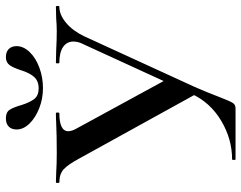

<svg xmlns="http://www.w3.org/2000/svg" viewBox="-106 -734 839 668"><g transform="rotate(-90 314.0 -399.5)"><path d="M504 -564Q504 -587 485 -600Q466 -613 430 -613Q428 -613 428 -619Q428 -625 430 -625L474 -624Q510 -622 540 -622Q560 -622 584 -624L625 -625Q628 -625 628 -619Q628 -613 625 -613Q597 -613 569 -589.5Q541 -566 522 -526L346 -142Q330 -106 308 -49Q296 -18 290 -9Q284 0 271 0H94Q92 0 92 -6Q92 -12 94 -12Q165 -12 228.5 -50Q292 -88 322 -153L494 -528Q504 -547 504 -564ZM14 -613Q12 -613 12 -619Q12 -625 14 -625L47 -624Q77 -622 117 -622Q177 -622 221 -624Q235 -625 255 -625Q257 -625 257 -619Q257 -613 255 -613Q192 -613 192 -582Q192 -569 202 -552L377 -231L326 -129L98 -542Q76 -583 59.5 -598Q43 -613 14 -613ZM404 -746Q412 -772 421.5 -785.5Q431 -799 450 -799Q468 -799 478 -789Q488 -779 488 -762Q488 -738 467.5 -716.5Q447 -695 413 -682.5Q379 -670 342 -670Q305 -670 272 -683Q239 -696 218.5 -717Q198 -738 198 -762Q198 -779 208 -789Q218 -799 237 -799Q258 -799 266.5 -786Q275 -773 283 -745Q292 -716 304 -700.5Q316 -685 341 -685Q367 -685 381 -701Q395 -717 404 -746Z"/></g></svg>

Font: Cormorant Garamond SemiBold
Style: Regular
Weight: 600
Designer: Christian Thalmann (Catharsis Fonts)
Foundry: Catharsis Fonts
Version: Version 4.000